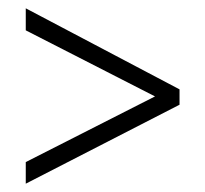

<svg xmlns="http://www.w3.org/2000/svg" viewBox="-20 -553 493 462"><path d="M42 -163 353 -321 42 -480V-533L412 -338V-301L42 -111Z"/></svg>

Font: Noto Sans Devanagari UI Condensed Light
Style: Regular
Weight: 300
Width: 3
Designer: Jelle Bosma - Monotype Design Team
Foundry: Monotype Imaging Inc.
Version: Version 2.004; ttfautohint (v1.8.4.7-5d5b)